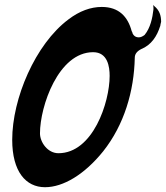

<svg xmlns="http://www.w3.org/2000/svg" viewBox="-20 -778 693 802"><path d="M530 -648C514 -708 477 -749 405 -749C359 -749 312 -732 266 -697C127 -593 31 -366 31 -194C31 -61 88 4 168 4C244 4 333 -49 411 -146C499 -257 540 -397 543 -537C543 -552 552 -564 570 -573C612 -590 636 -627 649 -669V-667C650 -674 651 -680 653 -687C653 -713 646 -735 625 -752C623 -754 622 -756 618 -758C620 -758 621 -754 621 -746V-739C617 -703 608 -661 584 -632C576 -626 568 -622 560 -622C546 -622 537 -629 532 -643L534 -641ZM224 -138C179 -138 147 -184 147 -221C147 -334 224 -560 369 -560C430 -560 438 -499 438 -461C438 -350 368 -138 224 -138Z"/></svg>

Font: Bangerz
Style: Regular
Weight: 400
Designer: vernon adams
Foundry: Vernon Adams
Version: Version 2.10;December 28, 2023;FontCreator 13.0.0.2683 64-bi